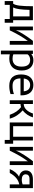

<svg xmlns="http://www.w3.org/2000/svg" viewBox="1746 -2314 768 4299"><g transform="rotate(90 2129.5 -165.0)"><path d="M120.1 -518.6H432.1V-75.7H489.3V113.3H405.3V0H88.9V113.3H4.9V-75.7H62Q77.1 -95.2 88.1 -129.4Q99.1 -163.6 106.2 -216.8Q113.3 -270 116.7 -344.5Q120.1 -418.9 120.1 -518.6ZM348.1 -442.9H201.7Q200.2 -371.6 196.3 -314.7Q192.4 -257.8 185.8 -212.9Q179.2 -168 169.9 -134.3Q160.6 -100.6 147.9 -75.7H348.1Z M659.2 -518.6V-179.2Q659.2 -169.4 658.7 -158.9Q658.2 -148.4 657.2 -137.2Q673.8 -178.7 699.5 -225.8Q725.1 -272.9 756.6 -322.3Q788.1 -371.6 823.5 -421.6Q858.9 -471.7 895 -518.6H981.4V0H896.5V-343.8Q896.5 -363.8 897 -377.4Q897.5 -391.1 898.4 -405.3Q869.1 -368.2 837.6 -320.6Q806.2 -272.9 775.1 -220Q744.1 -167 714.8 -110.6Q685.5 -54.2 660.2 0H574.7V-518.6Z M1197.3 -79.6Q1212.9 -72.8 1237.5 -67.6Q1262.2 -62.5 1296.4 -62.5Q1315.4 -62.5 1335.9 -65.7Q1356.4 -68.8 1376 -77.1Q1395.5 -85.4 1412.8 -99.9Q1430.2 -114.3 1443.4 -136.7Q1456.5 -159.2 1464.4 -190.9Q1472.2 -222.7 1472.2 -265.6Q1472.2 -322.3 1460.2 -359.1Q1448.2 -396 1427.5 -417.7Q1406.7 -439.5 1378.9 -448Q1351.1 -456.5 1319.8 -456.5Q1297.9 -456.5 1278.8 -451.9Q1259.8 -447.3 1244.1 -439.7Q1228.5 -432.1 1216.6 -421.6Q1204.6 -411.1 1197.3 -399.4ZM1188.5 -518.6V-481.9Q1217.8 -505.4 1252.4 -517.3Q1287.1 -529.3 1332.5 -529.3Q1376 -529.3 1416.7 -515.1Q1457.5 -501 1489.3 -469.7Q1521 -438.5 1540 -388.7Q1559.1 -338.9 1559.1 -268.1Q1559.1 -210.9 1547.1 -168.2Q1535.2 -125.5 1514.9 -94.5Q1494.6 -63.5 1468 -43.2Q1441.4 -22.9 1411.9 -11Q1382.3 1 1352.1 5.9Q1321.8 10.7 1294.4 10.7Q1264.6 10.7 1240.2 7.1Q1215.8 3.4 1197.3 -1V198.7H1113.3V-518.6Z M2086.4 -16.6Q2064.5 -10.3 2043.2 -5.4Q2022 -0.5 1999.8 3.2Q1977.5 6.8 1953.4 8.8Q1929.2 10.7 1901.4 10.7Q1834 10.7 1785.9 -7.3Q1737.8 -25.4 1707 -59.8Q1676.3 -94.2 1661.9 -143.3Q1647.5 -192.4 1647.5 -254.9Q1647.5 -319.3 1663.1 -370.1Q1678.7 -420.9 1708.7 -456.3Q1738.8 -491.7 1782.2 -510.5Q1825.7 -529.3 1881.8 -529.3Q1939.5 -529.3 1983.4 -510.5Q2027.3 -491.7 2056.6 -456.8Q2085.9 -421.9 2100.8 -372.1Q2115.7 -322.3 2115.7 -260.3V-240.2H1736.3Q1736.3 -149.4 1775.9 -106Q1815.4 -62.5 1901.4 -62.5Q1930.7 -62.5 1954.1 -64.2Q1977.5 -65.9 1998.5 -69.6Q2019.5 -73.2 2040.5 -79.1Q2061.5 -85 2086.4 -93.3ZM2025.4 -313.5Q2018.1 -384.8 1981.7 -420.4Q1945.3 -456.1 1881.8 -456.1Q1852.5 -456.1 1827.6 -446.8Q1802.7 -437.5 1784.2 -419.4Q1765.6 -401.4 1753.7 -374.8Q1741.7 -348.1 1738.3 -313.5Z M2309.1 0H2225.1V-518.6H2309.1V-313Q2349.1 -313.5 2382.3 -330.6Q2415.5 -347.7 2441.9 -376Q2468.3 -404.3 2488.3 -441.2Q2508.3 -478 2521.5 -518.6H2608.4Q2599.6 -487.8 2584.7 -456.1Q2569.8 -424.3 2549.8 -394.5Q2529.8 -364.7 2504.9 -338.1Q2480 -311.5 2451.2 -291Q2514.2 -236.3 2562.7 -164.3Q2611.3 -92.3 2637.2 0H2551.3Q2535.2 -45.4 2516.6 -82.8Q2498 -120.1 2476.3 -150.9Q2454.6 -181.6 2430.2 -206.8Q2405.8 -231.9 2378.4 -252.9Q2361.3 -247.6 2344.2 -244.4Q2327.1 -241.2 2309.1 -240.7Z M2806.6 -75.7H3041.5V-518.6H3125.5V-75.7H3198.2V112.8H3114.3V0H2722.7V-518.6H2806.6Z M3353.5 -518.6V-179.2Q3353.5 -169.4 3353 -158.9Q3352.5 -148.4 3351.6 -137.2Q3368.2 -178.7 3393.8 -225.8Q3419.4 -272.9 3450.9 -322.3Q3482.4 -371.6 3517.8 -421.6Q3553.2 -471.7 3589.4 -518.6H3675.8V0H3590.8V-343.8Q3590.8 -363.8 3591.3 -377.4Q3591.8 -391.1 3592.8 -405.3Q3563.5 -368.2 3532 -320.6Q3500.5 -272.9 3469.5 -220Q3438.5 -167 3409.2 -110.6Q3379.9 -54.2 3354.5 0H3269V-518.6Z M3853.5 0H3766.1Q3780.8 -37.1 3800 -68.8Q3819.3 -100.6 3841.3 -127Q3863.3 -153.3 3887.5 -174.1Q3911.6 -194.8 3936.5 -209Q3905.3 -214.4 3879.6 -227.1Q3854 -239.7 3835.4 -259Q3816.9 -278.3 3806.6 -303.7Q3796.4 -329.1 3796.4 -359.9Q3796.4 -403.3 3812.3 -433.6Q3828.1 -463.9 3855.2 -482.7Q3882.3 -501.5 3918.2 -510Q3954.1 -518.6 3994.6 -518.6H4193.4V0H4109.4V-213.4Q4072.3 -205.1 4037.8 -189.7Q4003.4 -174.3 3971.7 -148.9Q3939.9 -123.5 3910.4 -86.9Q3880.9 -50.3 3853.5 0ZM4109.4 -442.4H3988.3Q3960 -442.4 3939.9 -435.8Q3919.9 -429.2 3907.5 -417.5Q3895 -405.8 3889.2 -390.1Q3883.3 -374.5 3883.3 -356.9Q3883.3 -334.5 3892.1 -317.9Q3900.9 -301.3 3916.3 -290.5Q3931.6 -279.8 3953.1 -274.4Q3974.6 -269 3999.5 -269Q4014.2 -269 4027.6 -270Q4041 -271 4054.2 -273.2Q4067.4 -275.4 4080.8 -279.1Q4094.2 -282.7 4109.4 -288.6Z"/></g></svg>

Font: Arian AMU
Style: Regular
Weight: 400
Designer: Ruben Hakobyan (Tarumian)
Foundry: Ruben Hakobyan (Tarumian)
Version: Version 4.003